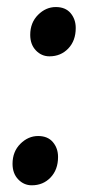

<svg xmlns="http://www.w3.org/2000/svg" viewBox="-20 -530 262 559"><path d="M68 -428.5Q68 -464 90.8 -486.8Q113.5 -509.5 142.5 -509.5Q170.5 -509.5 185.5 -491.8Q200.5 -474 200.5 -448.5Q200.5 -411.5 178.8 -388.8Q157 -366 124 -366Q101 -366 84.5 -383.2Q68 -400.5 68 -428.5ZM16.5 -53Q16.5 -88.5 39.2 -111.2Q62 -134 91 -134Q119 -134 134 -116.2Q149 -98.5 149 -73Q149 -36 127.2 -13.2Q105.5 9.5 72.5 9.5Q49.5 9.5 33 -7.8Q16.5 -25 16.5 -53Z"/></svg>

Font: Merriweather 60pt SemiBold
Style: Italic
Weight: 600
Italic angle: -7.8°
Version: Version 2.101